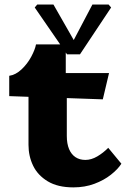

<svg xmlns="http://www.w3.org/2000/svg" viewBox="-20 -802 546 832"><path d="M103.5 -174V-382.5L20 -385.5V-473.5Q48 -477.5 73.5 -501.5Q99 -525.5 115.5 -556.5Q132 -587.5 136 -609.5H265V-485.5H452.5L425.5 -371.5L269.5 -377V-213Q269.5 -179.5 279.2 -156.2Q289 -133 307 -121Q325 -109 350 -109Q375.5 -109 401.5 -124.2Q427.5 -139.5 449 -161.5L506 -92.5Q490.5 -68.5 460.5 -44.8Q430.5 -21 389 -5.5Q347.5 10 298 10Q230.5 10 187 -16.2Q143.5 -42.5 123.5 -84Q103.5 -125.5 103.5 -174ZM130.5 -769.5 141.5 -782.5H211.5L299.5 -628.5L380.5 -782.5H450.5L461.5 -769.5L326.5 -566.5H270.5Z"/></svg>

Font: TMT Limkin
Style: Regular
Weight: 400
Designer: Gabriel Drozdov
Version: Version 1.000;Glyphs 3.1.2 (3151)